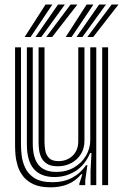

<svg xmlns="http://www.w3.org/2000/svg" viewBox="-20 -806 540 836"><path d="M200.1 9.7Q155 9.7 126.1 -3.6Q97.3 -17 80.8 -38.4Q64.3 -59.8 56.8 -84.5Q49.4 -109.1 47.5 -132.2Q45.6 -155.4 45.6 -171.6V-600H71.3V-176.5Q71.3 -157 74.3 -129.4Q77.4 -101.8 89.9 -75.1Q102.4 -48.3 130.4 -30.4Q158.5 -12.6 208.4 -12.6Q257.4 -12.6 294 -32Q330.6 -51.4 354.6 -86.7H360.6L351.2 -21.9V0H325.4L325.2 -5.7L338.7 -47.2H333.8Q308.6 -17.7 275.6 -4Q242.5 9.7 200.1 9.7ZM425 0V-600H450.7V0ZM231.6 -82Q201 -82 184 -93.2Q166.9 -104.4 159.3 -121.3Q151.7 -138.2 149.8 -155.8Q148 -173.4 148 -186.2V-600H173.8V-187.6Q173.8 -171.3 176.9 -151.9Q180 -132.4 193.1 -118.4Q206.1 -104.4 235.5 -104.4Q258.1 -104.4 277.5 -114.4Q297 -124.5 308.9 -143.8Q320.8 -163.1 320.8 -190.7V-600H347.7V-193.3Q347.7 -160.2 332.2 -135.1Q316.6 -110 290.3 -96Q264.1 -82 231.6 -82ZM215.9 -35.2Q157.1 -35.7 127.1 -70.5Q97 -105.4 97 -178.1V-600H122.7V-181.3Q122.7 -118.5 147.7 -88Q172.8 -57.4 225.4 -57.4Q269.3 -57.4 302.6 -77Q335.8 -96.5 354.4 -128.1Q373 -159.6 373 -195.5V-600H399.2V0H374.3V-63.6L378.3 -139.5H372.2Q350 -86.9 308.3 -60.9Q266.6 -34.8 215.9 -35.2ZM87.4 -645 178.3 -786.3H208L113.2 -645ZM134.5 -645 232.7 -786.3H262.5L160 -645ZM181.4 -645 287.2 -786.3H317L207.1 -645ZM266.3 -645 357.2 -786.3H386.9L291.8 -645ZM313.2 -645 411.7 -786.3H441.4L338.9 -645ZM360.2 -645 466.1 -786.3H495.9L385.9 -645Z"/></svg>

Font: Big Shoulders Inline Text SC Thin
Style: Regular
Weight: 100
Designer: Patric King
Foundry: XO Type Co
Version: Version 2.002